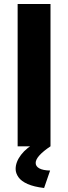

<svg xmlns="http://www.w3.org/2000/svg" viewBox="-20 -730 340 958"><path d="M68 0V-710H232V0ZM58 113Q58 78 85 42.5Q112 7 165 -22H217L232 0Q196 24 177 45Q158 66 158 83Q158 100 176 110Q194 120 230 121L200 208Q149 202 117.5 188Q86 174 72 154Q58 134 58 113Z"/></svg>

Font: Raleway Thin ExtraBold
Style: Regular
Weight: 800
Version: Version 4.026